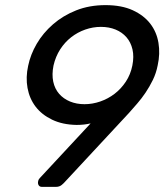

<svg xmlns="http://www.w3.org/2000/svg" viewBox="-20 -730 642 750"><path d="M90 -473Q99 -517 123.5 -559Q148 -601 187 -635Q226 -669 277.5 -689.5Q329 -710 392 -710Q455 -710 498.5 -690Q542 -670 567 -637.5Q592 -605 599 -562.5Q606 -520 596 -475Q590 -444 577 -417.5Q564 -391 548.5 -368Q533 -345 516 -325.5Q499 -306 484 -289L234 -20Q230 -15 221 -7.5Q212 0 198 0H144Q135 0 131 -6.5Q127 -13 129 -22Q130 -27 132 -30Q134 -33 136 -35L334 -248Q309 -242 279 -242Q224 -243 183.5 -262.5Q143 -282 119 -313.5Q95 -345 87.5 -386.5Q80 -428 90 -473ZM310 -323Q341 -323 371.5 -333.5Q402 -344 427.5 -363.5Q453 -383 471.5 -411Q490 -439 497 -474Q504 -509 497.5 -537Q491 -565 474 -584.5Q457 -604 431.5 -614.5Q406 -625 374 -625Q343 -625 313 -614.5Q283 -604 258 -584.5Q233 -565 215 -537Q197 -509 189 -474Q182 -439 188 -411Q194 -383 211 -363.5Q228 -344 253.5 -333.5Q279 -323 310 -323Z"/></svg>

Font: SVN-Rubik
Style: Italic
Weight: 400
Italic angle: -12°
Designer: Hubert and Fischer
Foundry: Hubert & Fischer
Version: Version 2.101; ttfautohint (v1.8.3)